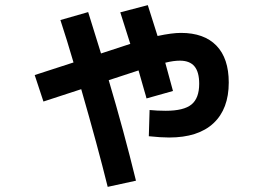

<svg xmlns="http://www.w3.org/2000/svg" viewBox="-20 -660 1040 747"><path d="M559 -130 562 -232Q591 -229 625 -229Q695 -229 725 -253.5Q755 -278 755 -334Q755 -380 736.5 -402Q718 -424 680 -424Q655 -424 623 -416Q638 -363 653 -306L550 -277Q549 -282 547 -288.5Q545 -295 543 -302L519 -386L403 -348Q461 -153 509 43L399 67Q360 -91 296 -313L149 -265L115 -368L266 -417Q241 -503 215 -582L323 -613L373 -452L486 -489H487L448 -612L555 -640L593 -520Q649 -532 684 -532Q774 -532 822 -482.5Q870 -433 870 -339Q870 -236 810.5 -180.5Q751 -125 638 -125Q606 -125 559 -130Z"/></svg>

Font: Enso SemiBold
Style: Regular
Weight: 600
Designer: Coji Morishita
Foundry: UNDERFOREST DESIGN
Version: Version 1.000